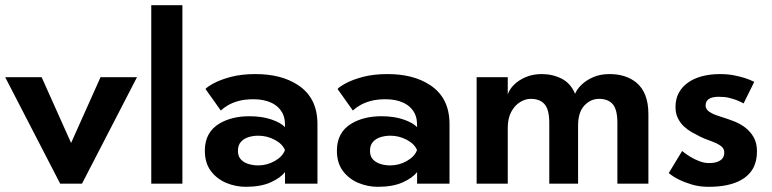

<svg xmlns="http://www.w3.org/2000/svg" viewBox="-29 -708 2976 740"><path d="M287 0H203L-9 -410.5H131.5L245 -157L358.5 -410.5H499Z M674 0H554V-688H674Z M918.5 12Q879 12 842.8 -3.2Q806.5 -18.5 783.5 -49.2Q760.5 -80 760.5 -127.5Q760.5 -199 818 -232.5Q865 -260 932 -260Q981 -260 1017.2 -247.5Q1053.5 -235 1069.5 -218Q1069.5 -235 1068 -246.2Q1066.5 -257.5 1061 -269.5Q1047 -297.5 1017.8 -311.5Q988.5 -325.5 948 -325.5Q915 -325.5 890.5 -318.8Q866 -312 849.2 -302Q832.5 -292 822 -282L763 -365Q770 -373.5 794.8 -387Q819.5 -400.5 860.2 -411.5Q901 -422.5 956 -422.5Q1055 -422.5 1119 -380.5Q1194.5 -331.5 1194.5 -230V0H1069.5V-45Q1052.5 -22.5 1014.2 -5.2Q976 12 918.5 12ZM966 -70.5Q1000 -70.5 1030 -87.5Q1060 -104.5 1069 -129V-130Q1059.5 -153.5 1029.8 -169.2Q1000 -185 966.5 -185Q947 -185 929 -179.5Q911 -174 899.5 -161.2Q888 -148.5 888 -126.5Q888 -106 899.2 -93.8Q910.5 -81.5 928.5 -76Q946.5 -70.5 966 -70.5Z M1427.5 12Q1388 12 1351.8 -3.2Q1315.5 -18.5 1292.5 -49.2Q1269.5 -80 1269.5 -127.5Q1269.5 -199 1327 -232.5Q1374 -260 1441 -260Q1490 -260 1526.2 -247.5Q1562.5 -235 1578.5 -218Q1578.5 -235 1577 -246.2Q1575.5 -257.5 1570 -269.5Q1556 -297.5 1526.8 -311.5Q1497.5 -325.5 1457 -325.5Q1424 -325.5 1399.5 -318.8Q1375 -312 1358.2 -302Q1341.5 -292 1331 -282L1272 -365Q1279 -373.5 1303.8 -387Q1328.5 -400.5 1369.2 -411.5Q1410 -422.5 1465 -422.5Q1564 -422.5 1628 -380.5Q1703.5 -331.5 1703.5 -230V0H1578.5V-45Q1561.5 -22.5 1523.2 -5.2Q1485 12 1427.5 12ZM1475 -70.5Q1509 -70.5 1539 -87.5Q1569 -104.5 1578 -129V-130Q1568.5 -153.5 1538.8 -169.2Q1509 -185 1475.5 -185Q1456 -185 1438 -179.5Q1420 -174 1408.5 -161.2Q1397 -148.5 1397 -126.5Q1397 -106 1408.2 -93.8Q1419.5 -81.5 1437.5 -76Q1455.5 -70.5 1475 -70.5Z M2470 0H2350.5V-234.5Q2350.5 -285.5 2332.8 -306.2Q2315 -327 2280 -327Q2247 -327 2223 -301Q2199 -275 2199 -224V0H2088V-234.5Q2088 -285.5 2070 -306.2Q2052 -327 2016.5 -327Q1995.5 -327 1975 -314.2Q1954.5 -301.5 1941.2 -276.5Q1928 -251.5 1928 -216V0H1808V-410.5H1928V-344Q1934 -363 1951.5 -380.8Q1969 -398.5 1996.5 -410.5Q2024 -422.5 2059 -422.5Q2101 -422.5 2135.8 -404.8Q2170.5 -387 2187.5 -346.5Q2194.5 -364 2212.5 -381.5Q2230.5 -399 2257.8 -410.8Q2285 -422.5 2320 -422.5Q2382 -422.5 2422 -391Q2470 -352.5 2470 -268.5Z M2702 12Q2667 12 2638.5 3.5Q2582 -13 2548.5 -41L2600 -126Q2632.5 -99.5 2666 -87Q2684.5 -79.5 2703 -79.5Q2730 -79.5 2744 -88Q2762.5 -98 2762.5 -120Q2762.5 -133 2754 -141.2Q2745.5 -149.5 2732 -155.8Q2718.5 -162 2702 -167.8Q2685.5 -173.5 2669.8 -181.2Q2654 -189 2637.2 -198.5Q2620.5 -208 2606.5 -221.2Q2592.5 -234.5 2583.5 -252.8Q2574.5 -271 2574.5 -295.5Q2574.5 -326.5 2587 -349.8Q2599.5 -373 2622 -389.2Q2644.5 -405.5 2676.2 -414Q2708 -422.5 2746 -422.5Q2775.5 -422.5 2799.5 -417.8Q2823.5 -413 2841 -407.5Q2861.5 -401 2878 -392.5L2837 -309.5Q2824 -316.5 2809 -322.5Q2796.5 -327 2780.5 -331Q2764.5 -335 2741.5 -335Q2690.5 -335 2690.5 -301.5Q2690.5 -283.5 2713.5 -272Q2726.5 -264.5 2762 -254Q2781 -248 2803 -239.2Q2825 -230.5 2844 -215.8Q2863 -201 2875.8 -179Q2888.5 -157 2888.5 -124.5Q2888.5 -48 2827 -14Q2780.5 12 2702 12Z"/></svg>

Font: Lucymar Sans SemiBold
Style: Regular
Weight: 600
Foundry: The League of Moveable Type (original font) / Main changes by Cristiano Sobral with portions from Mirco Monsees
Version: Version 2.001;August 30, 2020;FontCreator 13.0.0.2681 64-bit